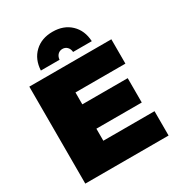

<svg xmlns="http://www.w3.org/2000/svg" viewBox="-213 -1064 1115 1202"><g transform="rotate(-30 345.0 -463.0)"><path d="M50 -701H643V-525H282V-439H610V-263H282V-176H652V0H50ZM163 -752Q167 -831 217 -878.5Q267 -926 347 -926Q427 -926 477 -878.5Q527 -831 531 -752H396Q394 -775 380.5 -788.5Q367 -802 347 -802Q327 -802 313.5 -788.5Q300 -775 298 -752Z"/></g></svg>

Font: Gontserrat Black
Style: Regular
Weight: 900
Designer: Julieta Ulanovsky
Foundry: Julieta Ulanovsky
Version: Version 6.001